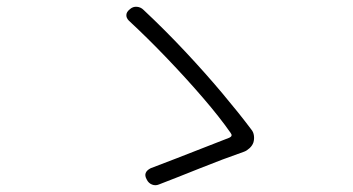

<svg xmlns="http://www.w3.org/2000/svg" viewBox="-20 -637 1040 566"><path d="M727 -217Q724 -208 716 -200.5Q708 -193 700 -190Q637 -168 568.5 -140.5Q500 -113 448 -93Q438 -89 428 -93Q418 -97 413 -107L412 -109Q401 -129 424 -141Q458 -154 501 -170.5Q544 -187 585.5 -203.5Q627 -220 656 -231Q667 -236 660 -245Q628 -291 578.5 -348.5Q529 -406 472 -465.5Q415 -525 360 -576Q352 -584 352.5 -593Q353 -602 362 -609L363 -610Q372 -618 383.5 -617Q395 -616 403 -608Q467 -548 526 -485Q585 -422 635 -362.5Q685 -303 721 -255Q727 -248 728.5 -237.5Q730 -227 727 -217Z"/></svg>

Font: Chiron GoRound TC L
Style: Regular
Weight: 300
Designer: Ryoko NISHIZUKA 西塚涼子 (kana, bopomofo & ideographs); Paul D. Hunt (Latin, Greek & Cyrillic); Sandoll Communications 산돌커뮤니
Foundry: Adobe
Version: Version 1.000;hotconv 1.1.1;makeotfexe 2.6.0